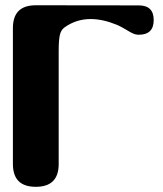

<svg xmlns="http://www.w3.org/2000/svg" viewBox="-20 -721 629 741"><path d="M489.3 -593.8 483.4 -596.7Q445.3 -619.6 431.6 -625Q377 -647.5 330.1 -647.5Q273.9 -647.5 229 -615.2Q215.3 -605.5 210.9 -585.4Q206.5 -565.4 206.5 -525.4V-87.9Q206.5 0 118.2 0Q29.8 0 29.8 -87.9V-612.8Q29.8 -700.7 118.2 -700.7L515.6 -700.2Q573.2 -700.2 573.2 -643.6Q573.2 -586.9 515.6 -586.9Q502 -586.9 489.3 -593.8Z"/></svg>

Font: inglobal
Style: Bold
Weight: 700
Designer: Andrey Kochetov, Denis Davydov, Evgeny Yurtaev
Foundry: inglobal.ru
Version: Version 1.00 September 25, 2014, initial release